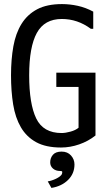

<svg xmlns="http://www.w3.org/2000/svg" viewBox="-20 -726 540 941"><path d="M425 -585Q360 -633 283 -633Q198 -633 160.5 -564.5Q123 -496 123 -357Q123 -217 157.5 -145.5Q192 -74 282 -74Q301 -74 326 -81Q351 -88 365 -100V-300H256V-370H448V-62Q413 -34 368.5 -18.5Q324 -3 279 -3Q205 -3 157.5 -29Q110 -55 82.5 -102Q55 -149 44.5 -214Q34 -279 34 -357Q34 -435 45.5 -499Q57 -563 85.5 -609Q114 -655 162 -680.5Q210 -706 284 -706Q322 -706 361 -697.5Q400 -689 437 -669V-585ZM226 70Q226 48 239.5 32.5Q253 17 282 17Q311 17 328 36Q345 55 345 80Q345 125 313.5 156Q282 187 232 195L214 163Q222 162 233 158.5Q244 155 254.5 150Q265 145 273.5 138.5Q282 132 284 125Q286 117 284.5 114.5Q283 112 275 112Q253 112 239.5 100Q226 88 226 70Z"/></svg>

Font: D2Coding ligature
Style: Regular
Weight: 400
Monospace: yes
Designer: Yong-Rak Park; Jeong-Hwan Yoon; Sang-Min Lee;
Foundry: NHN Corporation
Version: Version 1.3.2; Build 20180524